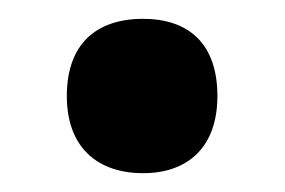

<svg xmlns="http://www.w3.org/2000/svg" viewBox="-20 -173 303 204"><path d="M51 -71C51 -16 84 11 132 11C179 11 211 -16 211 -71C211 -127 180 -153 132 -153C82 -153 51 -126 51 -71Z"/></svg>

Font: Noto Sans Georgian Condensed Bold
Style: Regular
Weight: 700
Width: 3
Designer: Monotype Design Team, Akaki Razmadze
Foundry: Google LLC
Version: Version 2.005